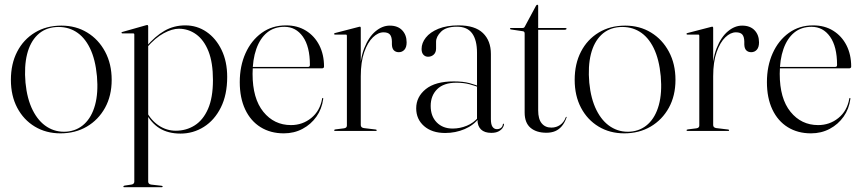

<svg xmlns="http://www.w3.org/2000/svg" viewBox="-20 -547 3596 802"><path d="M236.5 -440Q297 -440 344.2 -411.2Q391.5 -382.5 419 -331.2Q446.5 -280 446.5 -213.5Q446.5 -147 418.8 -96.8Q391 -46.5 342.8 -18.2Q294.5 10 232.5 10Q172.5 10 125.5 -18.2Q78.5 -46.5 52 -96.8Q25.5 -147 25.5 -213.5Q25.5 -280.5 51.8 -331.2Q78 -382 125.8 -411Q173.5 -440 236.5 -440ZM257.5 3Q301.5 -0.5 332.2 -29Q363 -57.5 377 -108.2Q391 -159 385 -228.5Q378.5 -299.5 355.5 -346.2Q332.5 -393 296.2 -415Q260 -437 213.5 -434Q167 -430.5 136.5 -401Q106 -371.5 93.2 -320.8Q80.5 -270 86.5 -201.5Q93 -134 116.5 -87Q140 -40 176.5 -17Q213 6 257.5 3Z M599 -437.5V-359.5V-357.5V211.5Q599 216.5 602 219.8Q605 223 611 224L655 229Q657.5 229.5 658.5 230.2Q659.5 231 659.5 232.5Q659.5 233.5 658.5 234.2Q657.5 235 656 235H497.5Q497 235 496 234.2Q495 233.5 495 232.5Q495 231.5 496.8 230Q498.5 228.5 502 228L529 224Q535 223 538 219.8Q541 216.5 541 212V-402.5Q541 -405 540 -406.2Q539 -407.5 536 -407.5H490.5Q489.5 -407.5 488.5 -408.5Q487.5 -409.5 487.5 -410.5Q487.5 -412 488.5 -412.5Q489.5 -413 491 -413.5L588 -441Q591 -442 592.5 -442.2Q594 -442.5 595 -442.5Q597 -442.5 598 -441Q599 -439.5 599 -437.5ZM593 -348 590 -351.5Q628 -396 667.2 -418.5Q706.5 -441 754 -441Q803 -441 842.5 -414Q882 -387 905.5 -338.5Q929 -290 929 -225.5Q929 -151 902.5 -98Q876 -45 831.5 -17Q787 11 734 11Q682.5 11 646.5 -11.2Q610.5 -33.5 586 -80.5L590.5 -83.5Q611 -44 643.5 -22.5Q676 -1 714.5 -1Q758 -1 793.2 -23.2Q828.5 -45.5 849 -92.2Q869.5 -139 869.5 -212.5Q869.5 -285.5 850.8 -332.8Q832 -380 799.5 -403.5Q767 -427 727 -427Q699 -427 664 -408.2Q629 -389.5 593 -348Z M1333.5 -269Q1333.5 -265.5 1331.2 -263.5Q1329 -261.5 1325 -261.5H1018V-267.5H1267Q1274.5 -267.5 1274.5 -275.5Q1274.5 -352.5 1245.2 -393.8Q1216 -435 1168 -435Q1125 -435 1095.5 -410.8Q1066 -386.5 1050.5 -342.2Q1035 -298 1035 -238.5Q1035 -135.5 1080 -80Q1125 -24.5 1195.5 -24.5Q1243.5 -24.5 1280 -54Q1316.5 -83.5 1325.5 -134.5Q1326 -136.5 1326.5 -137.2Q1327 -138 1327.5 -138Q1329 -138 1329.8 -137Q1330.5 -136 1330 -133.5Q1324.5 -92 1301.8 -59.8Q1279 -27.5 1243.8 -8.8Q1208.5 10 1165.5 10Q1110 10 1068.5 -15.8Q1027 -41.5 1004.2 -89.8Q981.5 -138 981.5 -204Q981.5 -271 1005.5 -324.5Q1029.5 -378 1073 -409.5Q1116.5 -441 1174.5 -441Q1222.5 -441 1258.2 -418.8Q1294 -396.5 1313.8 -357.8Q1333.5 -319 1333.5 -269Z M1483 -229.5Q1483 -299 1501.5 -345.8Q1520 -392.5 1548.5 -416.2Q1577 -440 1608 -440Q1641.5 -440 1660 -420.5Q1678.5 -401 1678.5 -370Q1678.5 -349.5 1669.2 -339.2Q1660 -329 1646 -329Q1633 -329 1625.2 -336.8Q1617.5 -344.5 1617 -361.5V-374Q1616.5 -394 1608.5 -403Q1600.5 -412 1582 -412Q1559.5 -412 1537.8 -391.2Q1516 -370.5 1501.5 -329.5Q1487 -288.5 1487 -228.5ZM1487 -430.5V-253V-24.5Q1487 -19.5 1490.2 -16.2Q1493.5 -13 1499.5 -12L1549.5 -6Q1552 -5.5 1552.8 -4.8Q1553.5 -4 1553.5 -2.5Q1553.5 -1.5 1552.8 -0.8Q1552 0 1550 0H1379.5Q1378 0 1376.8 -1Q1375.5 -2 1375.5 -3Q1375.5 -4 1376.8 -5Q1378 -6 1381 -6.5L1417 -11Q1423.5 -12 1426.2 -15Q1429 -18 1429 -22.5V-397.5Q1429 -399.5 1428.2 -401Q1427.5 -402.5 1424.5 -402.5H1378.5Q1377.5 -402.5 1376.5 -403.5Q1375.5 -404.5 1375.5 -405Q1375.5 -407 1376.5 -407.5Q1377.5 -408 1379.5 -409L1476 -434Q1479.5 -435 1480.8 -435.2Q1482 -435.5 1483 -435.5Q1485.5 -435.5 1486.2 -434Q1487 -432.5 1487 -430.5Z M1974.5 -46.5V-48.5L1972.5 -47V-326.5Q1972.5 -380 1952 -407.8Q1931.5 -435.5 1889 -435.5Q1843.5 -435.5 1822.5 -414.8Q1801.5 -394 1801.5 -372.5V-344.5Q1801.5 -328 1791.8 -319Q1782 -310 1768 -310Q1756.5 -310 1748.8 -318.2Q1741 -326.5 1741 -342.5Q1741 -367.5 1758.8 -390Q1776.5 -412.5 1811.2 -426.8Q1846 -441 1895.5 -441Q1964 -441 1997.2 -409Q2030.5 -377 2030.5 -321.5V-49.5Q2030.5 -26.5 2037.5 -17Q2044.5 -7.5 2055.5 -7.5Q2065.5 -7.5 2072.5 -12.8Q2079.5 -18 2080.5 -28Q2081 -29 2081.8 -29.8Q2082.5 -30.5 2083 -30.5Q2084 -30.5 2084.5 -29.8Q2085 -29 2085 -28Q2085 -20.5 2079.2 -12.2Q2073.5 -4 2062 2Q2050.5 8 2032 8Q2004 8 1989.2 -6.2Q1974.5 -20.5 1974.5 -46.5ZM1718.5 -94.5Q1718.5 -142.5 1758.5 -174.8Q1798.5 -207 1875.5 -207Q1914.5 -207 1941.2 -199.8Q1968 -192.5 1990.5 -182.5L1988 -179Q1966 -188.5 1941.2 -195Q1916.5 -201.5 1886.5 -201.5Q1833.5 -201.5 1806.2 -174.5Q1779 -147.5 1779 -104.5Q1779 -61.5 1804.2 -35.8Q1829.5 -10 1871 -10Q1901 -10 1929.8 -21.8Q1958.5 -33.5 1978.5 -57.5L1982 -55Q1959 -24 1921 -7.8Q1883 8.5 1839.5 8.5Q1784.5 8.5 1751.5 -20.2Q1718.5 -49 1718.5 -94.5Z M2164 -416.5 2114 -424Q2112 -424.5 2111.2 -425.2Q2110.5 -426 2110.5 -427.5Q2110.5 -428.5 2111.2 -429.2Q2112 -430 2113 -430H2161Q2166 -430 2168.5 -431.5Q2171 -433 2172.5 -436.5L2219 -523Q2220.5 -525 2221.5 -526Q2222.5 -527 2224.5 -527Q2226.5 -527 2227.2 -526Q2228 -525 2228 -523V-86Q2228 -49.5 2242.8 -31.8Q2257.5 -14 2283 -14Q2293.5 -14 2302.5 -16.8Q2311.5 -19.5 2319.2 -24.8Q2327 -30 2333.2 -38.2Q2339.5 -46.5 2343.5 -57.5Q2344.5 -59.5 2346 -59Q2347.5 -58.5 2346.5 -56Q2338.5 -34 2326.8 -20Q2315 -6 2299 0.8Q2283 7.5 2262.5 7.5Q2220.5 7.5 2196 -13.2Q2171.5 -34 2171.5 -77V-406.5Q2171.5 -410.5 2170 -413.2Q2168.5 -416 2164 -416.5ZM2206.5 -422.5 2207.5 -430H2342Q2344.5 -430 2345.5 -429.2Q2346.5 -428.5 2346.5 -427Q2346.5 -425 2344 -423.8Q2341.5 -422.5 2336.5 -422.5Z M2591.5 -440Q2652 -440 2699.2 -411.2Q2746.5 -382.5 2774 -331.2Q2801.5 -280 2801.5 -213.5Q2801.5 -147 2773.8 -96.8Q2746 -46.5 2697.8 -18.2Q2649.5 10 2587.5 10Q2527.5 10 2480.5 -18.2Q2433.5 -46.5 2407 -96.8Q2380.5 -147 2380.5 -213.5Q2380.5 -280.5 2406.8 -331.2Q2433 -382 2480.8 -411Q2528.5 -440 2591.5 -440ZM2612.5 3Q2656.5 -0.5 2687.2 -29Q2718 -57.5 2732 -108.2Q2746 -159 2740 -228.5Q2733.5 -299.5 2710.5 -346.2Q2687.5 -393 2651.2 -415Q2615 -437 2568.5 -434Q2522 -430.5 2491.5 -401Q2461 -371.5 2448.2 -320.8Q2435.5 -270 2441.5 -201.5Q2448 -134 2471.5 -87Q2495 -40 2531.5 -17Q2568 6 2612.5 3Z M2955 -229.5Q2955 -299 2973.5 -345.8Q2992 -392.5 3020.5 -416.2Q3049 -440 3080 -440Q3113.5 -440 3132 -420.5Q3150.5 -401 3150.5 -370Q3150.5 -349.5 3141.2 -339.2Q3132 -329 3118 -329Q3105 -329 3097.2 -336.8Q3089.5 -344.5 3089 -361.5V-374Q3088.5 -394 3080.5 -403Q3072.5 -412 3054 -412Q3031.5 -412 3009.8 -391.2Q2988 -370.5 2973.5 -329.5Q2959 -288.5 2959 -228.5ZM2959 -430.5V-253V-24.5Q2959 -19.5 2962.2 -16.2Q2965.5 -13 2971.5 -12L3021.5 -6Q3024 -5.5 3024.8 -4.8Q3025.5 -4 3025.5 -2.5Q3025.5 -1.5 3024.8 -0.8Q3024 0 3022 0H2851.5Q2850 0 2848.8 -1Q2847.5 -2 2847.5 -3Q2847.5 -4 2848.8 -5Q2850 -6 2853 -6.5L2889 -11Q2895.5 -12 2898.2 -15Q2901 -18 2901 -22.5V-397.5Q2901 -399.5 2900.2 -401Q2899.5 -402.5 2896.5 -402.5H2850.5Q2849.5 -402.5 2848.5 -403.5Q2847.5 -404.5 2847.5 -405Q2847.5 -407 2848.5 -407.5Q2849.5 -408 2851.5 -409L2948 -434Q2951.5 -435 2952.8 -435.2Q2954 -435.5 2955 -435.5Q2957.5 -435.5 2958.2 -434Q2959 -432.5 2959 -430.5Z M3535.5 -269Q3535.5 -265.5 3533.2 -263.5Q3531 -261.5 3527 -261.5H3220V-267.5H3469Q3476.5 -267.5 3476.5 -275.5Q3476.5 -352.5 3447.2 -393.8Q3418 -435 3370 -435Q3327 -435 3297.5 -410.8Q3268 -386.5 3252.5 -342.2Q3237 -298 3237 -238.5Q3237 -135.5 3282 -80Q3327 -24.5 3397.5 -24.5Q3445.5 -24.5 3482 -54Q3518.5 -83.5 3527.5 -134.5Q3528 -136.5 3528.5 -137.2Q3529 -138 3529.5 -138Q3531 -138 3531.8 -137Q3532.5 -136 3532 -133.5Q3526.5 -92 3503.8 -59.8Q3481 -27.5 3445.8 -8.8Q3410.5 10 3367.5 10Q3312 10 3270.5 -15.8Q3229 -41.5 3206.2 -89.8Q3183.5 -138 3183.5 -204Q3183.5 -271 3207.5 -324.5Q3231.5 -378 3275 -409.5Q3318.5 -441 3376.5 -441Q3424.5 -441 3460.2 -418.8Q3496 -396.5 3515.8 -357.8Q3535.5 -319 3535.5 -269Z"/></svg>

Font: Fraunces 120pt Light
Style: Regular
Weight: 300
Version: Version 1.000;[b76b70a41]